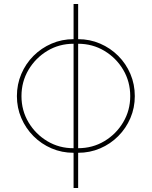

<svg xmlns="http://www.w3.org/2000/svg" viewBox="-20 -747 753 953"><path d="M345.2 186.1V11.4Q286.9 11.4 236 -10.5Q185 -32.3 146.3 -71.2Q107.6 -110.1 85.8 -161Q63.9 -212 63.9 -269.9Q63.9 -328.5 85.8 -379.8Q107.6 -431.1 146.3 -469.8Q185 -508.5 236 -530.5Q286.9 -552.6 345.2 -552.6V-727.3H367.9V-552.6Q426.1 -552.6 477.1 -530.5Q528.1 -508.5 566.8 -469.8Q605.5 -431.1 627.3 -379.8Q649.1 -328.5 649.1 -269.9Q649.1 -212 627.3 -161Q605.5 -110.1 566.8 -71.2Q528.1 -32.3 477.1 -10.5Q426.1 11.4 367.9 11.4V186.1ZM345.2 -11.4V-529.8Q273.8 -529.8 215.2 -494.7Q156.6 -459.5 121.6 -400.6Q86.6 -341.6 86.6 -269.9Q86.6 -198.5 121.6 -139.7Q156.6 -81 215.4 -46Q274.1 -11 345.2 -11.4ZM367.9 -11.4Q439.3 -11.4 497.9 -46.3Q556.5 -81.3 591.4 -140.1Q626.4 -198.9 626.4 -269.9Q626.4 -341.6 591.6 -400.6Q556.8 -459.5 498 -494.7Q439.3 -529.8 367.9 -529.8Z"/></svg>

Font: Inter Thin BETA
Style: Regular
Weight: 100
Designer: Rasmus Andersson
Foundry: rsms
Version: Version 3.011;git-f93a4a705